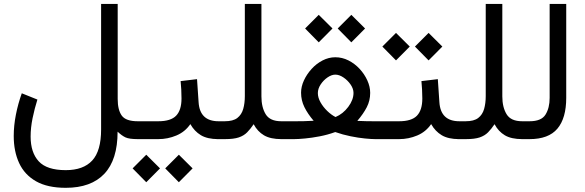

<svg xmlns="http://www.w3.org/2000/svg" viewBox="-20 -692 2911 955"><path d="M307.1 242.2Q216.3 242.2 159.2 209.7Q102.1 177.2 75.2 119.1Q48.3 61 48.3 -15.6Q48.3 -67.4 59.1 -121.8Q69.8 -176.3 88.4 -228L166 -196.8Q151.9 -151.9 142.1 -104.5Q132.3 -57.1 132.3 -12.7Q132.3 66.4 172.6 110.4Q212.9 154.3 307.1 154.3Q394.5 154.3 438.7 106.4Q482.9 58.6 482.9 -47.9V-672.4H565.4V-199.7Q565.4 -145 585.7 -116.9Q606 -88.9 665 -88.9H679.7V0H666Q623 0 604.5 -8.5Q585.9 -17.1 564.9 -37.1Q564.9 102.5 499 172.4Q433.1 242.2 307.1 242.2Z M660.2 -88.9H767.6Q829.6 -88.9 856.2 -116.7Q882.8 -144.5 882.8 -202.1Q882.8 -225.6 881.6 -246.6Q880.4 -267.6 878.4 -288.6L960 -298.3L967.8 -184.1Q973.6 -88.9 1066.9 -88.9H1077.1V0H1065.9Q1011.7 0 979.2 -19.5Q946.8 -39.1 926.8 -74.7Q900.4 -36.1 857.4 -18.1Q814.5 0 767.6 0H660.2ZM869.6 77.6 938 145.5 869.6 214.4 801.8 145.5ZM707.5 77.6 775.9 145.5 707.5 214.4 639.6 145.5Z M1197.8 -213.9V-672.4H1280.3V-212.4Q1280.3 -158.7 1301.5 -123.8Q1322.8 -88.9 1378.9 -88.9H1394.5V0H1379.9Q1325.2 0 1293 -19Q1260.7 -38.1 1241.7 -74.2Q1225.6 -50.3 1209.2 -33.7Q1192.9 -17.1 1167.7 -8.5Q1142.6 0 1099.1 0H1057.1V-88.9H1098.1Q1139.2 -88.9 1160.4 -105.2Q1181.6 -121.6 1189.7 -149.9Q1197.8 -178.2 1197.8 -213.9Z M1727.5 -618.2 1795.9 -550.3 1727.5 -481.4 1659.7 -550.3ZM1565.4 -618.2 1633.8 -550.3 1565.4 -481.4 1497.6 -550.3ZM1821.3 -230Q1821.3 -191.4 1804.2 -158.4Q1787.1 -125.5 1757.3 -90.8Q1785.2 -89.4 1806.6 -89.1Q1828.1 -88.9 1844.7 -88.9H1892.1V0H1846.2Q1827.6 0 1795.2 -3.2Q1762.7 -6.3 1723.9 -14.2Q1685.1 -22 1647.5 -35.2Q1609.9 -21.5 1570.3 -13.9Q1530.8 -6.3 1497.1 -3.2Q1463.4 0 1443.4 0H1375V-88.9H1443.4Q1463.9 -88.9 1486.1 -89.1Q1508.3 -89.4 1540 -91.3Q1510.7 -125.5 1494.1 -159.2Q1477.5 -192.9 1477.5 -231Q1477.5 -261.2 1491.7 -292Q1505.9 -322.8 1529.8 -349.1Q1553.7 -375.5 1584.5 -391.4Q1615.2 -407.2 1647.9 -407.2Q1682.1 -407.2 1713.4 -391.4Q1744.6 -375.5 1768.8 -349.4Q1793 -323.2 1807.1 -292Q1821.3 -260.7 1821.3 -230ZM1647.9 -320.8Q1629.4 -320.8 1609.1 -306.9Q1588.9 -293 1575 -272Q1561 -251 1561 -229Q1561 -206.5 1574.2 -183.1Q1587.4 -159.7 1607.7 -140.1Q1627.9 -120.6 1648.9 -109.9Q1686 -125.5 1712.2 -160.4Q1738.3 -195.3 1738.3 -230Q1738.3 -250.5 1723.9 -271.5Q1709.5 -292.5 1688.5 -306.6Q1667.5 -320.8 1647.9 -320.8Z M2111.8 -528.3 2180.2 -460.4 2111.8 -391.6 2043.9 -460.4ZM1949.7 -528.3 2018.1 -460.4 1949.7 -391.6 1881.8 -460.4ZM1872.6 -88.9H1965.3Q2027.3 -88.9 2054 -116.7Q2080.6 -144.5 2080.6 -202.1Q2080.6 -225.6 2079.3 -246.6Q2078.1 -267.6 2076.2 -288.6L2157.7 -298.3L2165.5 -184.1Q2171.4 -88.9 2264.6 -88.9H2274.9V0H2263.7Q2209.5 0 2177 -19.5Q2144.5 -39.1 2124.5 -74.7Q2098.1 -36.1 2055.2 -18.1Q2012.2 0 1965.3 0H1872.6Z M2396 -213.9V-672.4H2478.5V-212.4Q2478.5 -158.7 2499.8 -123.8Q2521 -88.9 2577.1 -88.9H2592.8V0H2578.1Q2523.4 0 2491.2 -19Q2459 -38.1 2439.9 -74.2Q2423.8 -50.3 2407.5 -33.7Q2391.1 -17.1 2366 -8.5Q2340.8 0 2297.4 0H2255.4V-88.9H2296.4Q2337.4 -88.9 2358.6 -105.2Q2379.9 -121.6 2387.9 -149.9Q2396 -178.2 2396 -213.9Z M2573.2 -88.9H2614.3Q2672.9 -88.9 2693.4 -122.1Q2713.9 -155.3 2713.9 -205.1V-672.4H2796.4V-205.6Q2796.4 -104 2752.4 -52Q2708.5 0 2613.8 0H2573.2Z"/></svg>

Font: Vazirmatn UI FD
Style: Regular
Weight: 400
Designer: Saber Rastikerdar
Foundry: Saber Rastikerdar
Version: Version 33.003